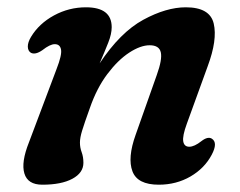

<svg xmlns="http://www.w3.org/2000/svg" viewBox="-20 -494 658 526"><path d="M64.5 -349.5Q56.5 -354.5 56.2 -366.2Q56 -378 65 -393Q87 -429.5 128 -451.8Q169 -474 215.5 -474Q286 -474 286 -419.5Q286 -401 276.5 -377Q267 -353 253 -320.5Q309.5 -405.5 372.5 -439.8Q435.5 -474 489 -474Q555 -474 565.5 -429.5Q576 -385 549 -312.5L492 -155.5Q479.5 -121.5 482 -106.8Q484.5 -92 498.5 -92Q512.5 -92 532 -107.5Q549.5 -121 560.5 -114Q577.5 -103 560 -70Q540.5 -33 501.8 -10.5Q463 12 415 12Q356.5 12 342.8 -24.8Q329 -61.5 351.5 -124.5L409.5 -288.5Q425 -331.5 420.5 -350.8Q416 -370 390 -370Q365 -370 334 -349.8Q303 -329.5 274 -291Q245 -252.5 226 -197.5Q211 -156 205 -136.2Q199 -116.5 199 -103.5Q199 -89.5 203.8 -76.8Q208.5 -64 208.5 -48Q208.5 -20.5 178.2 -4.2Q148 12 96 12Q56 12 46.8 -18.8Q37.5 -49.5 59.5 -104.5L135 -305Q150 -343.5 147.2 -358.2Q144.5 -373 130 -373Q117 -373 96 -356.5Q76.5 -343 64.5 -349.5Z"/></svg>

Font: Fraunces 9pt Soft SemiBold
Style: Italic
Weight: 600
Italic angle: -16°
Version: Version 1.000;[b76b70a41]